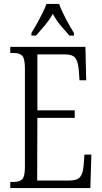

<svg xmlns="http://www.w3.org/2000/svg" viewBox="-20 -951 516 971"><path d="M32 0V-31H49Q80 -31 93 -45Q106 -59 106 -107V-604Q106 -655 92.5 -669Q79 -683 49 -683H32V-714H412L416 -545H382L379 -590Q376 -636 362.5 -656Q349 -676 306 -676H169V-393H358V-355H169L168 -38H329Q372 -38 386 -57Q400 -76 403 -115L407 -169H442L437 0ZM139 -784Q151 -803 165.5 -829Q180 -855 193.5 -882Q207 -909 215 -931H279Q291 -897 313.5 -855Q336 -813 354 -784V-771H331Q307 -798 285.5 -823.5Q264 -849 247 -881Q229 -849 207.5 -823.5Q186 -798 162 -771H139Z"/></svg>

Font: Noto Serif Ethiopic ExtraCondensed Light
Style: Regular
Weight: 300
Width: 2
Designer: Monotype Design Team
Foundry: Monotype Imaging Inc.
Version: Version 2.102; ttfautohint (v1.8.4.7-5d5b)